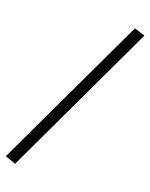

<svg xmlns="http://www.w3.org/2000/svg" viewBox="-257 -802 806 1032"><g transform="rotate(15 146.5 -286.0)"><path d="M-70.8 149.4 -128.9 122.6 363.3 -720.7 422.4 -695.8Z"/></g></svg>

Font: Elstob 14pt Medium
Style: Italic
Weight: 500
Italic angle: -20°
Designer: Peter S. Baker
Version: Version 1.015